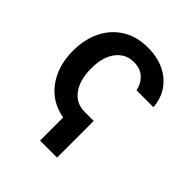

<svg xmlns="http://www.w3.org/2000/svg" viewBox="-200 -680 980 980"><g transform="rotate(45 290.0 -190.0)"><path d="M371.6 -91.8V172.9H249V6.3Q152.3 -11.2 97.9 -86.2Q43.5 -161.1 43.5 -270Q43.5 -354 75.2 -417.5Q106.9 -481 165.3 -516.8Q223.6 -552.7 303.2 -552.7Q369.6 -552.7 420.9 -528.6Q472.2 -504.4 502.7 -460.4Q533.2 -416.5 537.6 -356.9H415.5Q408.2 -396 380.1 -422.9Q352.1 -449.7 305.2 -449.7Q245.6 -449.7 209.2 -402.6Q172.9 -355.5 172.9 -272.5Q172.9 -189 208.7 -140.4Q244.6 -91.8 305.2 -91.8Z"/></g></svg>

Font: Inter SemiBold
Style: Regular
Weight: 600
Designer: Rasmus Andersson
Foundry: rsms
Version: Version 4.001;git-9221beed3